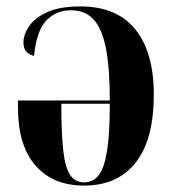

<svg xmlns="http://www.w3.org/2000/svg" viewBox="-20 -568 540 598"><path d="M242 10Q145 10 90.5 -52.5Q36 -115 36 -233V-255H322Q322 -358 309.5 -419.5Q297 -481 270.5 -508.5Q244 -536 201 -536Q155 -536 124.5 -504.5Q94 -473 86 -394Q53 -402 53 -435Q53 -461 71.5 -487.5Q90 -514 129 -531Q168 -548 230 -548Q344 -548 401.5 -476.5Q459 -405 459 -274Q459 -133 402.5 -61.5Q346 10 242 10ZM242 0Q270 0 287.5 -22.5Q305 -45 313.5 -98.5Q322 -152 322 -245H171Q171 -153 177 -99.5Q183 -46 198.5 -23Q214 0 242 0Z"/></svg>

Font: Noto Serif Display Condensed
Style: Bold
Weight: 700
Width: 3
Designer: Monotype Design Team
Foundry: Monotype Imaging Inc.
Version: Version 2.009